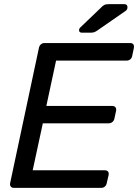

<svg xmlns="http://www.w3.org/2000/svg" viewBox="-20 -908 668 928"><path d="M47 0Q37 0 32 -6.5Q27 -13 29 -23L168 -676Q170 -687 177.5 -693.5Q185 -700 195 -700H609Q620 -700 624.5 -693.5Q629 -687 627 -676L619 -638Q617 -627 609.5 -621Q602 -615 591 -615H251L204 -396H522Q533 -396 538 -389.5Q543 -383 541 -372L533 -335Q531 -325 523.5 -318.5Q516 -312 505 -312H187L138 -85H486Q497 -85 502 -79Q507 -73 505 -62L496 -23Q494 -13 487 -6.5Q480 0 469 0ZM376 -750Q362 -750 362 -763Q363 -771 370 -777L466 -869Q476 -880 484 -884Q492 -888 507 -888H581Q589 -888 593 -883Q597 -878 596 -872Q596 -862 588 -856L451 -761Q441 -754 434 -752Q427 -750 416 -750Z"/></svg>

Font: Rubik
Style: Italic
Weight: 400
Italic angle: -12°
Designer: Hubert and Fischer
Foundry: Hubert and Fischer
Version: Version 2.300;gftools[0.9.30]